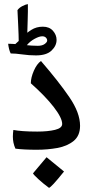

<svg xmlns="http://www.w3.org/2000/svg" viewBox="-20 -717 444 918"><path d="M156.7 -1Q92.3 -1 53.7 -6.3Q47.4 -20.5 44.4 -34.9Q41.5 -49.3 41.5 -64Q41.5 -72.3 42.2 -80.1Q43 -87.9 43.9 -95.7Q61 -92.3 89.6 -90.1Q118.2 -87.9 158.2 -87.9Q209 -87.9 243.2 -96.2Q277.3 -104.5 277.3 -124.5Q277.3 -152.8 237.5 -204.6Q197.8 -256.3 127.4 -318.8Q127.4 -345.7 141.8 -378.7Q156.2 -411.6 175.8 -425.3Q260.3 -327.6 311.5 -252.7Q362.8 -177.7 362.8 -115.7Q362.8 -67.9 332 -43Q301.3 -18.1 254.2 -9.5Q207 -1 156.7 -1ZM151.9 -452.1Q119.1 -452.1 86.7 -456.8Q54.2 -461.4 31.2 -461.4Q26.4 -470.2 23.2 -483.6Q20 -497.1 19 -507.8Q22.9 -507.8 36.9 -507.3Q50.8 -506.8 53.2 -506.3Q69.3 -520 87.6 -539.6Q106 -559.1 129.9 -574.2Q153.8 -589.4 185.1 -589.4Q215.8 -589.4 233.2 -569.8Q250.5 -550.3 250.5 -526.4Q250.5 -498 226.3 -475.1Q202.1 -452.1 151.9 -452.1ZM160.6 -498Q182.1 -498 193.8 -506.8Q205.6 -515.6 205.6 -522.9Q205.6 -531.2 199.2 -537.4Q192.9 -543.5 181.6 -543.5Q168 -543.5 146 -531.7Q124 -520 108.4 -501Q118.2 -500 130.9 -499Q143.6 -498 160.6 -498ZM69.8 -504.9Q69.3 -551.8 66.9 -597.9Q64.5 -644 63.5 -668.5Q71.8 -680.2 87.6 -688.2Q103.5 -696.3 113.3 -697.3Q113.8 -664.1 112.3 -618.4Q110.8 -572.8 109.9 -538.1ZM214.4 181.2Q187 161.1 164.1 140.1Q141.1 119.1 137.7 111.8L202.6 34.7L286.1 103Q253.9 143.1 237.1 161.1Q220.2 179.2 214.4 181.2Z"/></svg>

Font: Harmattan
Style: Bold
Weight: 700
Designer: George W. Nuss III and SIL International
Foundry: SIL International
Version: Version 4.000